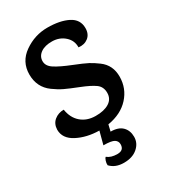

<svg xmlns="http://www.w3.org/2000/svg" viewBox="-178 -598 775 882"><g transform="rotate(-30 209.5 -157.0)"><path d="M92 -263Q40 -301 40 -368.5Q40 -436 96 -475Q152 -514 218.5 -514Q285 -514 327.5 -492.5Q370 -471 370 -425Q370 -393 349 -376.5Q328 -360 298 -364Q299 -400 272 -424Q245 -448 206.5 -448.5Q168 -449 145.5 -433Q123 -417 123 -391Q123 -365 151.5 -347Q180 -329 231.5 -308.5Q283 -288 304 -277Q325 -266 349 -248Q395 -214 394.5 -152.5Q394 -91 353 -46Q312 -1 240 11L232 45Q273 45 293.5 65.5Q314 86 314 119.5Q314 153 287 176.5Q260 200 214.5 200Q169 200 143 172Q142 161 146 149Q150 137 155 134Q174 150 208.5 150Q243 150 243 118Q243 101 228.5 92Q214 83 172 83L190 15Q124 14 74 -12Q24 -38 24 -85Q25 -116 46 -133Q67 -150 96 -150Q103 -104 133 -78Q163 -52 208.5 -51.5Q254 -51 281 -68Q308 -85 308 -117.5Q308 -150 284 -167Q260 -184 213 -202.5Q166 -221 142 -232.5Q118 -244 92 -263Z"/></g></svg>

Font: Karma SemiBold
Style: Regular
Weight: 600
Designer: Joana Correia
Foundry: Indian Type Foundry
Version: Version 1.202;PS 1.0;hotconv 1.0.78;makeotf.lib2.5.61930; tt